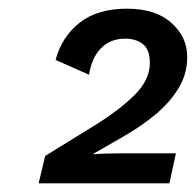

<svg xmlns="http://www.w3.org/2000/svg" viewBox="-20 -755 451 442"><path d="M69 -333 84 -396Q144 -433 199 -467Q254 -501 289.5 -536Q325 -571 325 -610Q325 -641 309 -653.5Q293 -666 268 -666Q234 -666 212.5 -644Q191 -622 185 -583L108 -617Q122 -670 163 -702.5Q204 -735 272 -735Q338 -735 374.5 -702.5Q411 -670 411 -624Q411 -584 390.5 -551Q370 -518 338 -491.5Q306 -465 268 -443Q230 -421 195 -401V-400Q207 -401 225 -401.5Q243 -402 255 -402H385L370 -333Z"/></svg>

Font: Work Sans Medium
Style: Italic
Weight: 500
Italic angle: -13°
Designer: Wei Huang
Foundry: Wei Huang
Version: Version 2.012; ttfautohint (v1.8.3)